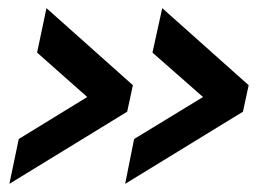

<svg xmlns="http://www.w3.org/2000/svg" viewBox="-20 -497 669 471"><path d="M576 -223 287 -46 309 -156 478 -259 354 -368 378 -477 590 -288ZM292 -223 3 -46 26 -156 194 -259 71 -368 94 -477 306 -288Z"/></svg>

Font: PTCRaleway
Style: Bold Italic
Weight: 700
Italic angle: -12°
Designer: Matt McInerney, Pablo Impallari, Rodrigo Fuenzalida
Foundry: Matt McInerney, Pablo Impallari, Rodrigo Fuenzalida
Version: Version 3.000g; ttfautohint (v1.5) -l 8 -r 28 -G 28 -x 14 -D